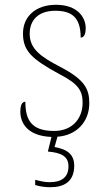

<svg xmlns="http://www.w3.org/2000/svg" viewBox="-20 -562 445 802"><path d="M191 220C247 220 290 197 290 130C290 74 248 60 208 52L220 9C298 4 353 -52 353 -131C353 -191 333 -230 231 -283C150 -325 104 -358 104 -421C104 -476 138 -517 211 -517C278 -517 317 -491 317 -405C331 -405 338 -419 338 -445C338 -489 304 -542 214 -542C129 -542 76 -493 76 -422C76 -349 113 -315 229 -252C311 -210 325 -180 325 -132C325 -69 284 -15 206 -15C111 -15 86 -61 86 -137C72 -137 65 -123 65 -95C65 -51 92 6 195 10L180 71C238 76 266 92 266 133C266 181 234 199 188 199C165 199 151 195 127 189V211C151 218 171 220 191 220Z"/></svg>

Font: Noto Serif Gurmukhi Thin
Style: Regular
Weight: 100
Designer: Vaibhav Singh and the Monotype Design Team
Foundry: Monotype Imaging Inc.
Version: Version 2.004